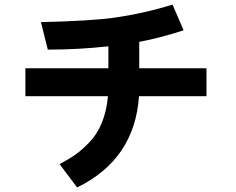

<svg xmlns="http://www.w3.org/2000/svg" viewBox="-20 -777 1040 845"><path d="M91.8 -353.5V-476.6H457V-573.2Q325.2 -558.6 190.4 -558.6L160.2 -679.7Q377.9 -684.6 483.4 -699.2Q614.3 -717.8 739.3 -756.8L788.1 -643.6Q682.6 -609.4 592.8 -592.8V-476.6H888.7V-353.5H591.8Q572.3 -75.2 319.3 47.9L242.2 -54.7Q281.2 -75.2 310.1 -95.2Q338.9 -115.2 373 -150.4Q407.2 -185.5 428.2 -236.8Q449.2 -288.1 455.1 -353.5Z"/></svg>

Font: Gothic A1 ExtraBold
Style: Regular
Weight: 800
Designer: HanYang I&C Co.,Ltd.
Foundry: HanYang I&C Co.,Ltd.
Version: Version 2.50